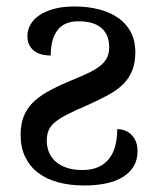

<svg xmlns="http://www.w3.org/2000/svg" viewBox="-20 -565 491 595"><path d="M43.9 -147Q43.9 -178.2 52.7 -202.1Q61.5 -226.1 79.8 -245.1Q98.1 -264.2 126.5 -280.3Q154.8 -296.4 194.3 -313Q227.5 -326.7 251.2 -337.6Q274.9 -348.6 289.8 -360.4Q304.7 -372.1 311.5 -386Q318.4 -399.9 318.4 -418.9Q318.4 -436.5 313 -451.2Q307.6 -465.8 296.1 -476.6Q284.7 -487.3 266.6 -493.2Q248.5 -499 223.1 -499Q178.7 -499 158 -471.2Q137.2 -443.4 137.2 -393.1Q102.1 -393.1 83.5 -409.2Q64.9 -425.3 64.9 -453.1Q64.9 -471.7 74.2 -488.5Q83.5 -505.4 102.1 -517.8Q120.6 -530.3 147.7 -537.6Q174.8 -544.9 210.9 -544.9Q253.4 -544.9 288.1 -535.6Q322.8 -526.4 347.7 -508.5Q372.6 -490.7 386 -464.4Q399.4 -438 399.4 -403.8Q399.4 -371.1 390.1 -347.4Q380.9 -323.7 362.3 -304.9Q343.8 -286.1 315.2 -270.5Q286.6 -254.9 248 -237.8Q211.4 -222.2 187.7 -210Q164.1 -197.8 150.1 -186Q136.2 -174.3 130.6 -160.9Q125 -147.5 125 -128.9Q125 -108.9 132.3 -92Q139.6 -75.2 153.6 -63.2Q167.5 -51.3 188 -44.7Q208.5 -38.1 235.4 -38.1Q265.6 -38.1 286.4 -48.1Q307.1 -58.1 319.8 -75.4Q332.5 -92.8 337.9 -115.7Q343.3 -138.7 343.3 -165Q352.1 -165 363 -161.9Q374 -158.7 383.5 -150.9Q393.1 -143.1 399.7 -129.6Q406.2 -116.2 406.2 -96.2Q406.2 -69.8 394.5 -50Q382.8 -30.3 361.3 -16.8Q339.8 -3.4 309.3 3.2Q278.8 9.8 241.2 9.8Q196.8 9.8 160.4 0Q124 -9.8 98.1 -29.5Q72.3 -49.3 58.1 -78.6Q43.9 -107.9 43.9 -147Z"/></svg>

Font: Noto Serif
Style: Regular
Weight: 400
Designer: Monotype Design team
Foundry: Monotype Imaging Inc.
Version: Version 1.02